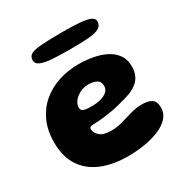

<svg xmlns="http://www.w3.org/2000/svg" viewBox="-165 -803 937 976"><g transform="rotate(-30 303.5 -315.0)"><path d="M309.9 41.8Q222.8 41.8 156.9 14.9Q91 -12 54.4 -67.2Q17.9 -122.4 17.9 -206.8Q17.9 -276.4 41.8 -329.1Q65.8 -381.9 107.9 -417.7Q150.1 -453.5 205.5 -471.7Q260.9 -489.9 323.6 -489.9Q366.2 -489.9 407.2 -482.4Q448.1 -475 481.3 -458.1Q514.5 -441.2 534.1 -413.4Q553.8 -385.6 553.8 -345.2Q553.8 -312.4 542.2 -289.8Q530.8 -267.2 510.6 -252.5Q490.4 -237.8 464.2 -228.4Q438 -219.1 408.6 -212.4Q387.4 -205.6 355.9 -199.9Q324.4 -194.1 293.1 -190.7Q261.8 -187.2 240.6 -187.2Q225.4 -187.2 219.2 -183.7Q213.1 -180.1 213.1 -170.8Q213.1 -162.9 217.2 -153.7Q221.4 -144.5 229.2 -136.8Q242.1 -122.9 260.1 -118.2Q278 -113.5 303.4 -113.5Q334.8 -113.5 367.6 -123.1Q400.5 -132.8 433.9 -142.3Q467.4 -151.9 501.1 -151.9Q535.9 -151.9 556.7 -139.1Q577.5 -126.2 577.5 -88.5Q577.5 -56.2 555.6 -31.8Q533.8 -7.2 496.2 9.1Q458.6 25.4 410.4 33.6Q362.2 41.8 309.9 41.8ZM281.8 -270.8Q304.9 -270.8 328 -276.7Q351.1 -282.6 366.7 -295.7Q382.2 -308.8 382.2 -329.8Q382.2 -355.6 362.8 -365.8Q343.4 -375.9 314 -375.9Q295.8 -375.9 278.1 -369.6Q260.4 -363.4 246.2 -352.4Q232 -341.4 223.5 -327.2Q215 -313 215 -297Q215 -285.4 222.3 -279.8Q229.6 -274.1 244.6 -272.4Q259.5 -270.8 281.8 -270.8ZM323.5 -576.4Q266.6 -576.4 223.4 -579.2Q180.2 -582 156.1 -592.1Q132 -602.1 132 -623.8Q132 -643.9 147.8 -654.4Q163.6 -664.9 207.5 -668.6Q251.4 -672.4 335.9 -672.4Q396.6 -672.4 436.6 -669.1Q476.6 -665.8 496.6 -657Q516.5 -648.2 516.5 -631.1Q516.5 -605.4 494.9 -593.8Q473.4 -582.1 430.6 -579.2Q387.9 -576.4 323.5 -576.4Z"/></g></svg>

Font: Gluten Thin
Style: Regular
Weight: 100
Designer: Tyler Finck
Foundry: Etcetera Type Company
Version: Version 1.300